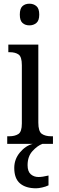

<svg xmlns="http://www.w3.org/2000/svg" viewBox="-20 -777 318 1037"><path d="M139 -640Q116 -640 101.5 -653Q87 -666 87 -698Q87 -731 101.5 -744Q116 -757 139 -757Q161 -757 176.5 -744Q192 -731 192 -698Q192 -666 176.5 -653Q161 -640 139 -640ZM19 0V-41H30Q60 -41 79 -53Q98 -65 98 -110V-425Q98 -470 80.5 -482.5Q63 -495 33 -495H25V-536H187V-115Q187 -67 206 -54Q225 -41 256 -41H266V0ZM175 240Q119 240 88 213.5Q57 187 57 130Q57 83 87.5 46.5Q118 10 157 0H209Q182 10 155.5 39Q129 68 129 115Q129 149 146 164Q163 179 188 179Q209 179 242 171V224Q228 231 208 235.5Q188 240 175 240Z"/></svg>

Font: Noto Serif Georgian Condensed
Style: Regular
Weight: 400
Width: 3
Designer: Monotype Design Team, Akaki Razmadze
Foundry: Google LLC
Version: Version 2.003; ttfautohint (v1.8.4.7-5d5b)